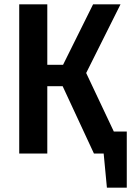

<svg xmlns="http://www.w3.org/2000/svg" viewBox="-20 -711 607 889"><path d="M507 -102H567V158H475L460 0H415L270 -312H199V0H69V-691H199V-411H272L411 -691H538L379 -373Z"/></svg>

Font: Fira Sans Condensed Medium
Style: Regular
Weight: 500
Width: 3
Designer: Carrois Corporate & Edenspiekermann AG
Foundry: Carrois Corporate GbR & Edenspiekermann AG
Version: Version 4.203;PS 004.203;hotconv 1.0.88;makeotf.lib2.5.64775